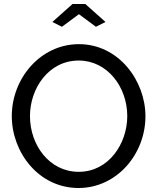

<svg xmlns="http://www.w3.org/2000/svg" viewBox="-20 -936 788 961"><path d="M242 -826 290 -802 375 -865 460 -802 508 -826 407 -916H343ZM39 -355C39 -173 174 5 373 5C565 5 708 -165 708 -354C708 -532 574 -715 375 -715C183 -715 39 -544 39 -355ZM374 -76C227 -76 130 -210 130 -355C130 -493 223 -633 374 -633C518 -633 617 -500 617 -355C617 -218 525 -76 374 -76Z"/></svg>

Font: FIGSv2-sans-serif Medium
Style: Regular
Weight: 500
Designer: Matt McInerney, Pablo Impallari, Rodrigo Fuenzalida,Mirko Velimirovic
Foundry: Matt McInerney, Pablo Impallari, Rodrigo Fuenzalida
Version: Version 4.021;hotconv 1.0.109;makeotfexe 2.5.65596